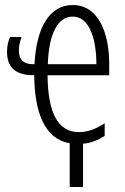

<svg xmlns="http://www.w3.org/2000/svg" viewBox="-20 -562 496 763"><path d="M257 7V181H310V9C341 7 369 -5 396 -22V-72C362 -50 330 -37 293 -37C212 -37 170 -111 169 -263H414V-308C414 -432 371 -542 269 -542C179 -542 125 -457 117 -307H110C75 -307 55 -324 55 -362C55 -382 60 -400 66 -415H20C13 -399 8 -381 8 -356C8 -292 43 -263 116 -263C117 -119 156 -9 257 7ZM269 -496C336 -496 363 -406 363 -307H170C174 -429 210 -496 269 -496Z"/></svg>

Font: Noto Sans Display Condensed Light
Style: Regular
Weight: 300
Width: 3
Designer: Monotype Design Team
Foundry: Monotype Imaging Inc.
Version: Version 1.900